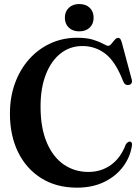

<svg xmlns="http://www.w3.org/2000/svg" viewBox="-20 -894 678 928"><path d="M618 -192.5Q610.5 -137 576.2 -90.2Q542 -43.5 485 -15.2Q428 13 352 13Q252.5 13 179.8 -32.5Q107 -78 67.5 -158.5Q28 -239 28 -345Q28 -424 52.2 -491Q76.5 -558 120.5 -607.5Q164.5 -657 223.8 -684.2Q283 -711.5 352.5 -711.5Q400 -711.5 430.8 -701.8Q461.5 -692 478.8 -682.2Q496 -672.5 503 -672.5Q510.5 -672.5 518.2 -682Q526 -691.5 534.2 -701.2Q542.5 -711 551 -711Q557 -711 560.8 -706.8Q564.5 -702.5 568.5 -689.5L617 -508.5Q619.5 -499.5 615.8 -492.2Q612 -485 602.5 -483.5Q584 -480 575.5 -500.5Q539 -595.5 490.2 -633.5Q441.5 -671.5 378 -671.5Q318.5 -671.5 273 -635.8Q227.5 -600 201.8 -534.5Q176 -469 176 -379Q176 -276.5 205.8 -206Q235.5 -135.5 287.8 -99.2Q340 -63 407 -63Q469.5 -63 516.8 -97.2Q564 -131.5 588.5 -197Q599.5 -211.5 609.5 -209.5Q619 -207.5 618 -192.5ZM363 -742.5Q331 -742.5 312.2 -760.8Q293.5 -779 293.5 -808.5Q293.5 -838 312.5 -856.2Q331.5 -874.5 363 -874.5Q395 -874.5 413.8 -856.2Q432.5 -838 432.5 -808.5Q432.5 -779 413.8 -760.8Q395 -742.5 363 -742.5Z"/></svg>

Font: Fraunces 144pt Soft SemiBold
Style: Regular
Weight: 600
Version: Version 1.000;[b76b70a41]